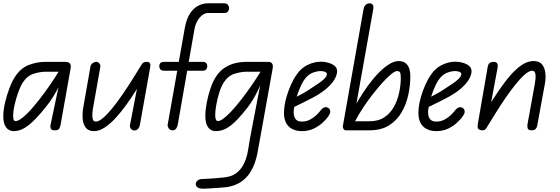

<svg xmlns="http://www.w3.org/2000/svg" viewBox="-32 -792 3403 1167"><path d="M51 5Q22 5 5 -18Q-12 -41 -12 -87Q-12 -122 -1.5 -167.5Q9 -213 25.5 -256.5Q42 -300 61 -328Q95 -379 144 -397.5Q193 -416 244 -416H348V-356H244Q213 -356 173.5 -344Q134 -332 107 -291Q92 -268 78.5 -230Q65 -192 56.5 -154Q48 -116 48 -93Q48 -79 50 -67.5Q52 -56 64 -56Q81 -56 115 -85Q149 -114 203 -182Q240 -229 269.5 -272Q299 -315 324 -356H361Q350 -318 331.5 -278.5Q313 -239 292 -205.5Q271 -172 253 -150Q218 -105 184.5 -70Q151 -35 118.5 -15Q86 5 51 5ZM301 0Q281 0 277 -10Q273 -20 274 -27L324 -265V-416H365Q385 -416 393 -406Q401 -396 397 -375L335 -27Q334 -23 329 -11.5Q324 0 301 0Z M539 5Q505 5 489 -16.5Q473 -38 470.5 -71Q468 -104 474 -138L517 -383Q519 -400 530.5 -408Q542 -416 553 -416Q564 -416 572 -407Q580 -398 577 -381L534 -138Q531 -122 529.5 -102Q528 -82 532 -67.5Q536 -53 551 -53Q569 -53 595 -75.5Q621 -98 651.5 -135.5Q682 -173 713.5 -219Q745 -265 774.5 -312Q804 -359 829 -400L835 -309Q816 -277 790 -235.5Q764 -194 733.5 -152Q703 -110 670.5 -74.5Q638 -39 604.5 -17Q571 5 539 5ZM785 1Q772 1 763.5 -9.5Q755 -20 759 -37L829 -400Q834 -408 840.5 -412Q847 -416 860 -416Q875 -416 879.5 -407.5Q884 -399 881 -384L819 -37Q817 -23 811.5 -14.5Q806 -6 799 -2.5Q792 1 785 1Z M1017 0Q1001 0 993.5 -11.5Q986 -23 987 -33L1092 -626Q1102 -679 1123.5 -711Q1145 -743 1173.5 -757.5Q1202 -772 1232 -772H1332Q1347 -772 1354 -761.5Q1361 -751 1361 -743Q1361 -733 1354 -723Q1347 -713 1332 -713H1232Q1213 -713 1195.5 -698.5Q1178 -684 1166 -661.5Q1154 -639 1150 -615L1048 -32Q1046 -22 1039 -11Q1032 0 1017 0ZM936 -390Q936 -401 942.5 -408.5Q949 -416 967 -416H1198Q1215 -416 1221.5 -408.5Q1228 -401 1228 -390Q1228 -379 1221.5 -370.5Q1215 -362 1198 -362H967Q949 -362 942.5 -370.5Q936 -379 936 -390Z M1158 327Q1158 314 1169 305Q1180 296 1198 296Q1205 296 1222.5 295Q1240 294 1261.5 292.5Q1283 291 1303 289Q1323 287 1333 286Q1374 281 1399.5 263.5Q1425 246 1441 220Q1467 178 1476 119Q1485 60 1497 -1L1542 -235L1580 -416H1598Q1615 -416 1622 -405.5Q1629 -395 1625 -374L1558 -1Q1545 74 1532.5 139.5Q1520 205 1491 252Q1469 289 1433.5 313Q1398 337 1349 345Q1334 347 1313 348.5Q1292 350 1269.5 351.5Q1247 353 1229 354Q1211 355 1203 355Q1181 355 1169.5 347.5Q1158 340 1158 327ZM1216 -87Q1216 -122 1224.5 -167.5Q1233 -213 1248 -256.5Q1263 -300 1282 -328Q1305 -362 1334.5 -381Q1364 -400 1397.5 -408Q1431 -416 1465 -416H1598V-356H1465Q1434 -356 1394.5 -344Q1355 -332 1328 -291Q1313 -268 1301 -230Q1289 -192 1282.5 -154Q1276 -116 1276 -93Q1276 -74 1280.5 -65Q1285 -56 1292 -56Q1304 -56 1323 -69Q1342 -82 1370 -111Q1398 -140 1436 -189Q1468 -230 1497.5 -273Q1527 -316 1553 -358H1588Q1565 -303 1535 -241Q1505 -179 1469 -134Q1440 -97 1410 -65Q1380 -33 1348 -14Q1316 5 1279 5Q1250 5 1233 -18Q1216 -41 1216 -87Z M1802 5Q1769 5 1743 -8.5Q1717 -22 1704 -51Q1691 -80 1695 -127Q1698 -163 1709 -201.5Q1720 -240 1736 -276Q1752 -312 1770 -337Q1796 -377 1836.5 -397Q1877 -417 1919 -417Q1942 -417 1964.5 -410.5Q1987 -404 2002 -391.5Q2017 -379 2017 -359Q2017 -337 2001.5 -310Q1986 -283 1954 -255Q1922 -227 1872 -200Q1849 -188 1818.5 -172.5Q1788 -157 1762.5 -145Q1737 -133 1728 -128L1740 -188Q1753 -195 1771 -204Q1789 -213 1810.5 -225Q1832 -237 1854 -252Q1910 -287 1932.5 -307Q1955 -327 1955 -342Q1955 -350 1944 -355Q1933 -360 1917 -360Q1895 -360 1867.5 -349.5Q1840 -339 1818 -308Q1801 -283 1787 -248Q1773 -213 1764 -178Q1755 -143 1753 -116Q1752 -86 1763.5 -69.5Q1775 -53 1803 -53Q1830 -53 1852.5 -65Q1875 -77 1890.5 -92Q1906 -107 1912 -115Q1929 -138 1942.5 -140Q1956 -142 1966 -134Q1974 -128 1975.5 -115Q1977 -102 1957 -76Q1951 -68 1930.5 -48Q1910 -28 1877.5 -11.5Q1845 5 1802 5Z M2214 0H2102V-55H2214Q2269 -55 2305.5 -80Q2342 -105 2363.5 -145Q2385 -185 2394.5 -230.5Q2404 -276 2404 -317Q2404 -337 2401 -348.5Q2398 -360 2381 -360Q2369 -360 2346 -341.5Q2323 -323 2294 -291Q2265 -259 2234 -219.5Q2203 -180 2175 -137.5Q2147 -95 2126 -55H2102V-102Q2120 -139 2146 -182.5Q2172 -226 2202 -268Q2232 -310 2265 -344.5Q2298 -379 2330.5 -400Q2363 -421 2393 -421Q2425 -421 2443.5 -398Q2462 -375 2462 -329Q2462 -273 2449.5 -215Q2437 -157 2408.5 -108.5Q2380 -60 2332.5 -30Q2285 0 2214 0ZM2071 0Q2061 0 2056 -8Q2051 -16 2052 -26L2178 -738Q2182 -756 2192.5 -764Q2203 -772 2215 -772Q2226 -772 2233 -763.5Q2240 -755 2237 -738L2126 -115V0Z M2619 5Q2586 5 2560 -8.5Q2534 -22 2521 -51Q2508 -80 2512 -127Q2515 -163 2526 -201.5Q2537 -240 2553 -276Q2569 -312 2587 -337Q2613 -377 2653.5 -397Q2694 -417 2736 -417Q2759 -417 2781.5 -410.5Q2804 -404 2819 -391.5Q2834 -379 2834 -359Q2834 -337 2818.5 -310Q2803 -283 2771 -255Q2739 -227 2689 -200Q2666 -188 2635.5 -172.5Q2605 -157 2579.5 -145Q2554 -133 2545 -128L2557 -188Q2570 -195 2588 -204Q2606 -213 2627.5 -225Q2649 -237 2671 -252Q2727 -287 2749.5 -307Q2772 -327 2772 -342Q2772 -350 2761 -355Q2750 -360 2734 -360Q2712 -360 2684.5 -349.5Q2657 -339 2635 -308Q2618 -283 2604 -248Q2590 -213 2581 -178Q2572 -143 2570 -116Q2569 -86 2580.5 -69.5Q2592 -53 2620 -53Q2647 -53 2669.5 -65Q2692 -77 2707.5 -92Q2723 -107 2729 -115Q2746 -138 2759.5 -140Q2773 -142 2783 -134Q2791 -128 2792.5 -115Q2794 -102 2774 -76Q2768 -68 2747.5 -48Q2727 -28 2694.5 -11.5Q2662 5 2619 5Z M3198 0Q3179 0 3175.5 -11.5Q3172 -23 3174 -36L3218 -278Q3221 -294 3223 -313.5Q3225 -333 3221 -347.5Q3217 -362 3202 -362Q3184 -362 3158 -339.5Q3132 -317 3101.5 -279Q3071 -241 3039.5 -195Q3008 -149 2978.5 -101.5Q2949 -54 2924 -13L2931 -135Q2966 -192 3001 -243.5Q3036 -295 3071 -335Q3106 -375 3141 -398Q3176 -421 3211 -421Q3247 -421 3263.5 -399.5Q3280 -378 3283 -345Q3286 -312 3279 -278L3233 -27Q3231 -17 3224 -8.5Q3217 0 3198 0ZM2895 0Q2876 -3 2872.5 -13.5Q2869 -24 2873 -43L2932 -384Q2934 -395 2938 -402Q2942 -409 2949.5 -412.5Q2957 -416 2969 -416Q2984 -416 2989.5 -407.5Q2995 -399 2993 -384L2924 -13Q2919 -6 2914 -2.5Q2909 1 2895 0Z"/></svg>

Font: Edu QLD Beginner
Style: Regular
Weight: 400
Designer: Tina and Corey Anderson
Foundry: Google for Education
Version: Version 1.003